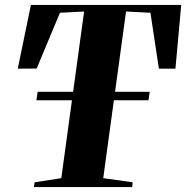

<svg xmlns="http://www.w3.org/2000/svg" viewBox="-20 -763 759 783"><path d="M118.5 0 121 -19.5 230 -36.5 323 -716 224.5 -711 129.5 -483.5 52.5 -483 106 -743H719L695.5 -483H628L593.5 -711L494 -716L401 -36.5L521 -19.5L519 0ZM128.5 -354 133.5 -388.5H590.5L585.5 -354Z"/></svg>

Font: Merriweather 144pt ExtraBold
Style: Italic
Weight: 800
Italic angle: -7.8°
Version: Version 2.101